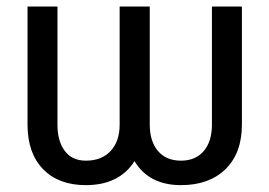

<svg xmlns="http://www.w3.org/2000/svg" viewBox="-20 -548 811 579"><path d="M709.5 -528.3V-172.4Q709.5 -86.4 660.2 -38.1Q610.8 10.3 525.9 10.3Q429.2 10.3 385.7 -62Q339.4 10.3 238.8 10.3Q157.2 10.3 110.4 -37.4Q63.5 -85 63 -170.9V-528.3H153.3V-170.4Q153.8 -120.6 176 -92Q198.2 -63.5 238.8 -63.5Q286.6 -63.5 313.7 -92.8Q340.8 -122.1 340.8 -172.4V-528.3H431.6V-172.4Q431.6 -122.1 456.3 -92.8Q481 -63.5 525.9 -63.5Q569.3 -63.5 594 -92Q618.7 -120.6 619.1 -170.4V-528.3Z"/></svg>

Font: Roboto-ThirdPerson-AD3FC
Style: ThirdPerson-AD3FC
Weight: 400
Designer: Google
Version: Version 2.137; 2017